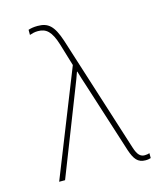

<svg xmlns="http://www.w3.org/2000/svg" viewBox="-115 -850 793 942"><g transform="rotate(-15 281.5 -379.0)"><path d="M507 8C520 8 527 6 534 4V-21C529 -19 520 -17 510 -17C489 -17 474 -28 461 -70L273 -661C246 -743 219 -766 165 -766C144 -766 130 -763 118 -759V-733C130 -737 143 -741 160 -741C202 -741 227 -720 249 -649L283 -536L70 0H100L269 -432C278 -454 286 -476 294 -499H296C303 -475 310 -451 321 -419L435 -62C451 -15 468 8 507 8Z"/></g></svg>

Font: Noto Sans Mono SemiCondensed Thin
Style: Regular
Weight: 100
Width: 4
Designer: Monotype Design Team
Foundry: Monotype Imaging Inc.
Version: Version 2.014